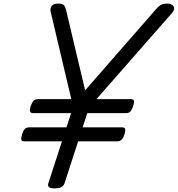

<svg xmlns="http://www.w3.org/2000/svg" viewBox="-20 -1035 990 1069"><path d="M284 14Q240 14 249 -14L325 -248H117Q102 -248 99 -256.5Q96 -265 103 -287Q110 -310 119 -318Q128 -326 143 -326H350L376 -405H166Q151 -405 147.5 -413.5Q144 -422 151 -444Q159 -467 168 -475Q177 -483 192 -483H377L262 -970Q258 -990 268.5 -1002.5Q279 -1015 305 -1015Q328 -1015 336 -1006Q344 -997 348 -979L454 -532L847 -982Q861 -999 874 -1007Q887 -1015 911 -1015Q937 -1015 946.5 -999.5Q956 -984 938 -963L517 -483H707Q722 -483 725.5 -475Q729 -467 721 -444Q714 -422 705 -413.5Q696 -405 681 -405H466L440 -326H658Q673 -326 676.5 -318Q680 -310 673 -287Q666 -265 656.5 -256.5Q647 -248 632 -248H415L339 -14Q330 14 284 14Z"/></svg>

Font: Playwrite AU TAS
Style: Regular
Weight: 400
Designer: Veronika Burian, José Scaglione
Foundry: TypeTogether
Version: Version 1.002